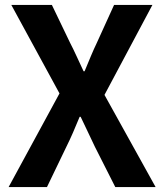

<svg xmlns="http://www.w3.org/2000/svg" viewBox="-20 -761 667 781"><path d="M15 0 222 -381 26 -741H191L265 -587Q278 -562 291 -533.5Q304 -505 320 -471H324Q338 -505 350 -533.5Q362 -562 374 -587L444 -741H600L405 -375L613 0H449L366 -164Q353 -192 338.5 -222Q324 -252 308 -286H304Q290 -252 277 -222Q264 -192 250 -164L171 0Z"/></svg>

Font: Noto Sans TC Thin
Style: Bold
Weight: 700
Version: Version 2.004-H2;hotconv 1.0.118;makeotfexe 2.5.65603